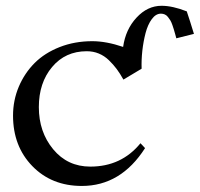

<svg xmlns="http://www.w3.org/2000/svg" viewBox="-20 -631 681 654"><path d="M462.4 -397 400.4 -359.9Q388.7 -380.9 377.4 -396Q366.2 -411.1 350.8 -426Q335.4 -440.9 316.4 -448.7Q297.4 -456.5 275.4 -456.5Q202.6 -456.5 157.5 -402.8Q112.3 -349.1 112.3 -266.1Q112.3 -181.6 161.1 -122.6Q210 -63.5 287.6 -63.5Q393.6 -63.5 458.5 -143.1L474.1 -126.5Q391.6 2.4 258.8 2.4Q155.8 2.4 90.1 -65.2Q24.4 -132.8 24.4 -237.3Q24.4 -289.1 43.9 -335.4Q63.5 -381.8 97.9 -416.3Q132.3 -450.7 183.3 -470.7Q234.4 -490.7 294.4 -490.7Q341.8 -490.7 399.4 -471.2Q407.7 -530.8 445.1 -571Q482.4 -611.3 530.3 -611.3Q567.9 -611.3 616.2 -592.3Q619.1 -583 627.7 -557.1Q636.2 -531.2 640.6 -515.6L580.6 -500.5Q579.6 -504.4 576.7 -514.9Q573.7 -525.4 572 -531.2Q570.3 -537.1 566.9 -546.6Q563.5 -556.2 560.1 -561.8Q556.6 -567.4 552 -573.2Q547.4 -579.1 541.3 -581.8Q535.2 -584.5 528.3 -584.5Q510.7 -584.5 497.1 -565.9Q483.4 -547.4 475.8 -518.3Q468.3 -489.3 464.8 -458Q461.4 -426.8 462.4 -397Z"/></svg>

Font: Flanker
Style: Regular
Weight: 400
Designer: Flanker
Foundry: Flanker
Version: Version 2.027